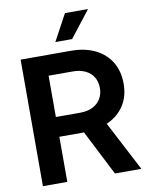

<svg xmlns="http://www.w3.org/2000/svg" viewBox="-100 -1015 847 1087"><g transform="rotate(-10 323.5 -471.5)"><path d="M57.1 0V-727.5H344.7Q425.8 -727.5 484.9 -698.7Q543.9 -669.9 575.9 -617.2Q607.9 -564.5 607.9 -491.7Q607.9 -420.4 574.2 -368.2Q540.5 -315.9 479.5 -287.6Q418.5 -259.3 336.4 -259.3H140.6V-373H336.9Q378.4 -373 408.4 -387.7Q438.5 -402.3 454.8 -429.2Q471.2 -456.1 471.2 -491.7Q471.2 -528.3 454.8 -554.7Q438.5 -581.1 408.4 -595.7Q378.4 -610.4 336.4 -610.4H197.3V0ZM471.2 0 303.7 -328.6H451.7L623 0ZM268.1 -791.5 350.1 -943.4H482.9L364.3 -791.5Z"/></g></svg>

Font: Inter Cardless Display
Style: Bold
Weight: 700
Designer: Rasmus Andersson
Foundry: rsms
Version: Version 4.001;git-9221beed3